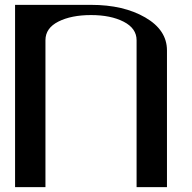

<svg xmlns="http://www.w3.org/2000/svg" viewBox="-20 -770 790 790"><path d="M667 0H542V-604.5Q542 -653.3 488.8 -680.7Q435.5 -708 354.5 -708Q273.4 -708 220.2 -681.2Q167 -654.3 167 -604.5V0H42V-750H354.5Q488.3 -750 577.6 -698.2Q667 -646.5 667 -562.5Z"/></svg>

Font: okolaks
Style: Bold
Weight: 600
Width: 8
Version: Version 000.6.0